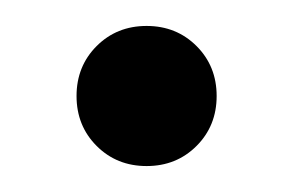

<svg xmlns="http://www.w3.org/2000/svg" viewBox="-20 -425 226 148"><path d="M93 -297Q70 -297 54.5 -312.5Q39 -328 39 -351Q39 -374 54.5 -389.5Q70 -405 93 -405Q116 -405 131.5 -389.5Q147 -374 147 -351Q147 -328 131.5 -312.5Q116 -297 93 -297Z"/></svg>

Font: Cinzel Medium
Style: Regular
Weight: 500
Designer: Natanael Gama
Version: Version 2.000